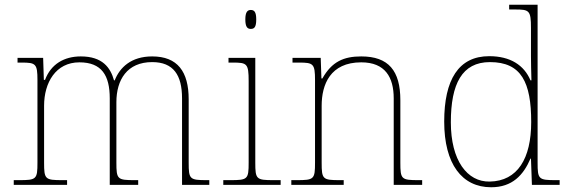

<svg xmlns="http://www.w3.org/2000/svg" viewBox="-20 -780 2398 810"><path d="M38 0H263V-20H243C170 -20 166 -24 166 -94V-334C166 -431 215 -517 315 -517C409 -517 443 -462 443 -365V0H563V-20H548C475 -20 471 -24 471 -94V-349C471 -443 516 -518 622 -518C712 -518 748 -463 748 -365V0H863V-20H853C780 -20 776 -24 776 -94V-361C776 -478 729 -542 622 -542C533 -542 485 -495 464 -441H461C446 -495 412 -542 321 -542C251 -542 195 -510 170 -443H165L162 -536H54V-516H71C131 -516 138 -511 138 -442V-94C138 -24 134 -20 61 -20H38Z M1038 -658C1053 -658 1061 -666 1061 -698C1061 -729 1053 -738 1038 -738C1024 -738 1015 -729 1015 -698C1015 -666 1024 -658 1038 -658ZM922 0H1164V-20H1134C1061 -20 1057 -24 1057 -94V-536H944V-516H962C1022 -516 1029 -512 1029 -438V-94C1029 -24 1025 -20 952 -20H922Z M1209 0H1430V-20H1414C1341 -20 1337 -24 1337 -94V-334C1337 -423 1373 -517 1504 -517C1605 -517 1641 -454 1641 -365V0H1761V-20H1746C1673 -20 1669 -24 1669 -94V-357C1669 -482 1619 -542 1504 -542C1430 -542 1380 -520 1340 -449H1336L1333 -536H1214V-516H1242C1302 -516 1309 -511 1309 -442V-94C1309 -24 1305 -20 1232 -20H1209Z M2052 10C2141 10 2188 -41 2218 -111H2220L2224 0H2341V-20H2325C2252 -20 2248 -24 2248 -94V-760H2128V-740H2153C2213 -740 2220 -736 2220 -662V-543C2220 -515 2221 -478 2222 -441H2218C2191 -505 2133 -543 2044 -543C1914 -543 1854 -443 1854 -267C1854 -88 1929 10 2052 10ZM2046 -14C1951 -12 1882 -103 1882 -264C1882 -426 1929 -518 2047 -518C2180 -518 2221 -432 2221 -265C2221 -112 2164 -16 2046 -14Z"/></svg>

Font: Noto Serif Sinhala Thin
Style: Regular
Weight: 100
Designer: Jelle Bosma - Monotype Design Team
Foundry: Monotype Imaging Inc.
Version: Version 2.007